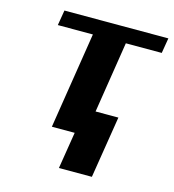

<svg xmlns="http://www.w3.org/2000/svg" viewBox="-105 -616 795 878"><g transform="rotate(15 292.0 -177.0)"><path d="M80 -456H246L174 0H282L254 174H410L457 -119H349L402 -456H572L584 -528H92Z"/></g></svg>

Font: Aerodynamic
Style: BdObl
Weight: 500
Designer: Google
Version: Version 2.000980; 2014